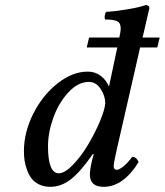

<svg xmlns="http://www.w3.org/2000/svg" viewBox="-20 -718 642 748"><path d="M167 -147.9Q167 -43 209 -43Q232.4 -43 264.2 -75.9Q295.9 -108.9 322.5 -153.3Q349.1 -197.8 368.7 -243.9Q388.2 -290 390.1 -315.9Q390.1 -343.8 372.3 -371.3Q354.5 -398.9 326.2 -398.9Q284.2 -398.9 246.6 -358.4Q209 -317.9 188 -260Q167 -202.1 167 -147.9ZM73.2 -128.9Q73.2 -203.1 110.1 -275.9Q147 -348.6 205.1 -393.8Q263.2 -439 321.8 -439Q350.6 -439 372.3 -422.6Q394 -406.2 403.8 -381.8H404.8L437 -533.2H317.9L327.1 -571.8H444.8Q450.2 -593.8 450.2 -607.9Q450.2 -628.4 436.3 -635.3Q422.4 -642.1 389.2 -642.1Q384.8 -655.3 393.1 -671.9Q425.8 -673.3 475.8 -681.6Q525.9 -689.9 546.9 -698.2Q562 -698.2 562 -685.1Q561 -682.6 558.1 -669.7Q555.2 -656.7 549.3 -631.1Q543.5 -605.5 538.1 -583L535.2 -571.8H602.1L592.8 -533.2H525.9L432.1 -123Q422.9 -82.5 422.9 -69.8Q422.9 -63 426.8 -59.6Q430.7 -56.2 435.1 -56.2Q443.4 -56.2 460.2 -69.3Q477.1 -82.5 495.1 -106.9Q511.2 -106.9 520 -86.9Q493.2 -42 458.5 -16.1Q423.8 9.8 383.8 9.8Q330.1 9.8 330.1 -38.1Q330.1 -58.6 339.8 -98.1L345.2 -117.2L341.8 -118.2Q295.4 -50.8 257.3 -20.5Q219.2 9.8 175.8 9.8Q151.9 9.8 133.3 1Q114.7 -7.8 103.8 -21.7Q92.8 -35.6 85.7 -54.7Q78.6 -73.7 75.9 -91.6Q73.2 -109.4 73.2 -128.9Z"/></svg>

Font: Common Serif Medium
Style: Italic
Weight: 500
Italic angle: -12°
Designer: Philipp H. Poll, Khaled Hosny
Foundry: Stefan Peev, Context Ltd.
Version: Version 1.026